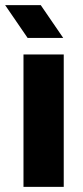

<svg xmlns="http://www.w3.org/2000/svg" viewBox="-33 -724 323 744"><path d="M58 0V-513H214V0ZM74 -577 -13 -704H125L212 -577Z"/></svg>

Font: MuseoModerno
Style: Bold
Weight: 700
Designer: Pablo Cosgaya, Héctor Gatti, Marcela Romero, and the Authors of The MuseoModerno Project.
Foundry: Omnibus-Type Team
Version: Version 1.001